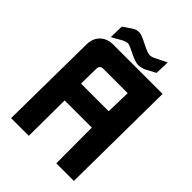

<svg xmlns="http://www.w3.org/2000/svg" viewBox="-247 -989 1105 1105"><g transform="rotate(45 305.5 -436.5)"><path d="M419 -426 423 -577H224Q198 -577 196 -551L194 -426ZM194 -1H50L57 -612Q59 -659 88 -687Q119 -716 165 -716H568L561 -1H418L417 -291H196ZM128 -824 183 -861Q192 -867 202 -869.5Q212 -872 222 -872Q242 -872 289 -847Q341 -821 356 -821Q372 -821 390 -830L461 -865L458 -777L394 -743Q370 -734 349 -734Q329 -734 281 -757Q234 -781 222 -781Q209 -781 191 -773L126 -736Z"/></g></svg>

Font: Covid19
Style: Regular
Weight: 400
Designer: Peter Wiegel
Foundry: (c) CAT - Ing. Peter Wiegel.  for Rudolf Maass + Partner GmbH
Version: Version 001.000